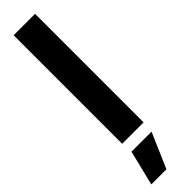

<svg xmlns="http://www.w3.org/2000/svg" viewBox="-332 -703 910 910"><g transform="rotate(-45 123.0 -247.5)"><path d="M194.6 -727.5V0H51V-727.5ZM12.4 233.8 55.7 57.6H190.1L113.8 233.8Z"/></g></svg>

Font: Inter Khmer Looped
Style: Regular
Weight: 400
Designer: Rasmus Andersson, Sovichet Tep
Foundry: Anagata Design
Version: Version 1.000